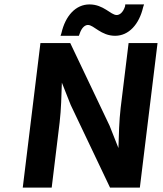

<svg xmlns="http://www.w3.org/2000/svg" viewBox="-20 -849 736 869"><path d="M250 -296C257 -356 258 -416 260 -475L300 -374L478 0H613L693 -654H562L526 -360C519 -300 518 -239 516 -179L476 -280L298 -654H163L83 0H214ZM254 -687H337L340 -695C350 -726 366 -736 378 -736C405 -736 437 -687 501 -687C563 -687 610 -739 628 -817L632 -829H547L546 -820C536 -790 520 -781 508 -781C481 -781 449 -829 385 -829C323 -829 276 -778 258 -699Z"/></svg>

Font: Falling Sky
Style: SeBdObl
Weight: 600
Designer: Paul D. Hunt
Foundry: Adobe Systems Incorporated
Version: Version 1.02